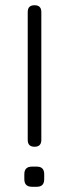

<svg xmlns="http://www.w3.org/2000/svg" viewBox="-20 -714 262 734"><path d="M86 -179V-668Q86 -694 112 -694Q138 -694 138 -668V-179Q138 -153 112 -153Q86 -153 86 -179ZM102 0Q73 0 73 -29V-48Q73 -77 102 -77H121Q149 -77 149 -48V-29Q149 0 121 0Z"/></svg>

Font: Jura
Style: Regular
Weight: 400
Designer: Daniel Johnson, Alexei Vanyashin
Foundry: Daniel Johnson
Version: Version 5.103